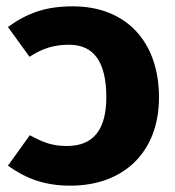

<svg xmlns="http://www.w3.org/2000/svg" viewBox="-20 -568 553 605"><path d="M210 -548C125 -548 68 -528 5 -483L73 -389C114 -416 151 -427 198 -427C276 -427 315 -372 315 -262C315 -159 274 -108 191 -108C146 -108 118 -118 74 -142L5 -46C62 -5 121 17 202 17C370 17 481 -89 481 -261C481 -438 376 -548 210 -548Z"/></svg>

Font: Fira Sans
Style: Bold
Weight: 700
Designer: Carrois Corporate & Edenspiekermann AG
Foundry: Carrois Corporate GbR & Edenspiekermann AG
Version: Version 4.203